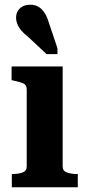

<svg xmlns="http://www.w3.org/2000/svg" viewBox="-20 -792 367 812"><path d="M245 -511V-88Q245 -69 263 -62.5Q281 -56 308 -56H309V0H30V-56H31Q58 -56 75.5 -62.5Q93 -69 93 -88V-414Q93 -432 80 -438.5Q67 -445 38 -451L29 -453V-511ZM186 -698 223 -588V-563H177L98 -637Q81 -650 70 -663Q59 -676 53.5 -690Q48 -704 48 -718Q48 -741 64 -756.5Q80 -772 108 -772Q128 -772 142.5 -763.5Q157 -755 168 -738.5Q179 -722 186 -698Z"/></svg>

Font: Roboto Serif 28pt SemiBold
Style: Regular
Weight: 600
Designer: Greg Gazdowicz
Foundry: Commercial Type
Version: Version 1.008